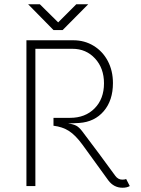

<svg xmlns="http://www.w3.org/2000/svg" viewBox="-20 -873 663 901"><path d="M589 0Q576 8 555 8Q514 8 488 -27L367 -194Q334 -239 303.5 -258.5Q273 -278 231 -283V-320H309Q380 -320 424 -364.5Q468 -409 468 -482Q468 -553 426 -598.5Q384 -644 320 -644H146V0H104V-684H324Q377 -684 419.5 -658Q462 -632 486 -586.5Q510 -541 510 -483Q510 -402 467 -351.5Q424 -301 352 -296Q318 -294 299 -294Q325 -290 338 -283Q351 -276 365 -258Q397 -216 445 -151.5Q493 -87 521 -48Q534 -30 554 -30Q566 -30 572 -33ZM167 -853 253 -768 338 -853H394L274 -732H231L112 -853Z"/></svg>

Font: Bellota Text Light
Style: Regular
Weight: 300
Designer: Kemie Guaida
Foundry: Kemie Guaida
Version: Version 4.001